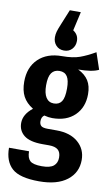

<svg xmlns="http://www.w3.org/2000/svg" viewBox="-110 -878 673 1151"><g transform="rotate(10 226.5 -302.0)"><path d="M453 -502Q414 -482 329 -482Q372 -461 392.5 -428.5Q413 -396 413 -346Q413 -266 363 -217Q313 -168 226 -168Q203 -168 177 -175Q160 -163 160 -138Q160 -119 170.5 -109.5Q181 -100 211 -100H265Q348 -100 396 -58.5Q444 -17 444 49Q444 126 384 172.5Q324 219 214 219Q95 219 48.5 176.5Q2 134 2 52H124Q124 92 142.5 109.5Q161 127 215 127Q265 127 286.5 109Q308 91 308 58Q308 26 290.5 11Q273 -4 236 -4H196Q119 -4 83.5 -32Q48 -60 48 -107Q48 -160 103 -203Q61 -229 42 -265Q23 -301 23 -354Q23 -442 76 -493Q129 -544 220 -544Q285 -544 327 -559Q369 -574 419 -603ZM156 -356Q156 -307 172.5 -281.5Q189 -256 220 -256Q252 -256 267.5 -279Q283 -302 283 -358Q283 -408 268 -431Q253 -454 221 -454Q189 -454 172.5 -431Q156 -408 156 -356ZM158 -649Q158 -666 162.5 -682.5Q167 -699 180 -730L218 -823H285L259 -708Q292 -687 292 -649Q292 -619 273.5 -599Q255 -579 225 -579Q195 -579 176.5 -599Q158 -619 158 -649Z"/></g></svg>

Font: Fira Sans Extra Condensed SemiBold
Style: Regular
Weight: 600
Width: 1
Designer: Carrois Corporate & Edenspiekermann AG
Foundry: Carrois Corporate GbR & Edenspiekermann AG
Version: Version 4.203